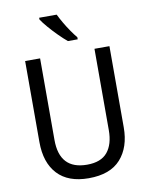

<svg xmlns="http://www.w3.org/2000/svg" viewBox="-101 -1017 856 1099"><g transform="rotate(-10 327.0 -467.0)"><path d="M572 -242Q572 -127 511 -58.5Q450 10 325 10Q206 10 144 -56.5Q82 -123 82 -243V-714H169V-240Q169 -68 329 -68Q410 -68 447.5 -113.5Q485 -159 485 -241V-714H572ZM306 -944Q317 -921 333 -893.5Q349 -866 367 -840Q385 -814 400 -796V-784H343Q321 -802 293 -830Q265 -858 240.5 -886.5Q216 -915 204 -934V-944Z"/></g></svg>

Font: Noto Sans SemiCondensed
Style: Regular
Weight: 400
Width: 4
Designer: Monotype Design Team
Foundry: Monotype Imaging Inc.
Version: Version 2.013; ttfautohint (v1.8.4.7-5d5b)